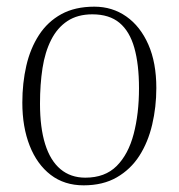

<svg xmlns="http://www.w3.org/2000/svg" viewBox="-20 -542 536 576"><path d="M231 14Q173 14 132 -17.5Q91 -49 69 -105Q47 -161 47 -234Q47 -293 59 -345Q71 -397 97 -437Q123 -477 164 -499.5Q205 -522 263 -522Q317 -522 359 -492.5Q401 -463 425 -408.5Q449 -354 449 -278Q449 -221 436.5 -168Q424 -115 398 -74.5Q372 -34 330.5 -10Q289 14 231 14ZM236 -9Q295 -9 330 -44Q365 -79 381 -140Q397 -201 397 -277Q397 -349 383 -398.5Q369 -448 338.5 -473.5Q308 -499 257 -499Q213 -499 182.5 -479Q152 -459 133.5 -422.5Q115 -386 107.5 -337.5Q100 -289 100 -231Q100 -159 115.5 -109.5Q131 -60 161.5 -34.5Q192 -9 236 -9Z"/></svg>

Font: Literata 60pt ExtraLight
Style: Italic
Weight: 250
Italic angle: -2°
Designer: Latin by Veronika Burian and Jose Scaglione. Greek by Irene Vlachou. Cyrillic by Vera Evstafieva
Foundry: TypeTogether
Version: Version 3.103;gftools[0.9.29]